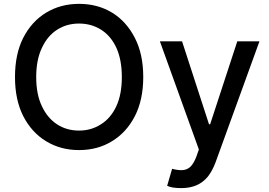

<svg xmlns="http://www.w3.org/2000/svg" viewBox="-20 -757 1375 981"><path d="M711.9 -363.3Q711.9 -247.1 668.9 -163.1Q626 -80.1 551.8 -35.2Q478.5 9.8 383.8 9.8Q290 9.8 215.8 -35.2Q141.6 -80.1 98.6 -164.1Q56.6 -247.1 56.6 -363.3Q56.6 -480.5 98.6 -563.5Q141.6 -647.5 215.8 -692.4Q290 -737.3 383.8 -737.3Q478.5 -737.3 552.7 -692.4Q626 -647.5 668.9 -563.5Q711.9 -480.5 711.9 -363.3ZM602.5 -363.3Q602.5 -452.1 574.2 -513.7Q545.9 -574.2 496.1 -605.5Q446.3 -636.7 383.8 -636.7Q321.3 -636.7 272.5 -605.5Q222.7 -574.2 194.3 -512.7Q165 -452.1 165 -363.3Q165 -274.4 194.3 -213.9Q222.7 -153.3 272.5 -121.1Q321.3 -89.8 383.8 -89.8Q446.3 -89.8 496.1 -122.1Q545.9 -153.3 574.2 -213.9Q602.5 -274.4 602.5 -363.3ZM906.2 204.1Q882.8 204.1 863.3 201.2Q843.8 197.3 834 192.4Q842.8 164.1 859.4 105.5Q888.7 113.3 911.1 112.3Q934.6 111.3 952.1 95.7Q969.7 79.1 983.4 43Q987.3 31.2 996.1 6.8Q946.3 -130.9 796.9 -545.9Q825.2 -545.9 910.2 -545.9Q944.3 -439.5 1047.9 -122.1Q1049.8 -122.1 1053.7 -122.1Q1088.9 -227.5 1192.4 -545.9Q1220.7 -545.9 1305.7 -545.9Q1250 -390.6 1081.1 73.2Q1065.4 115.2 1042 145.5Q1017.6 174.8 984.4 189.5Q950.2 204.1 906.2 204.1Z"/></svg>

Font: DeepSea
Style: Medium
Weight: 500
Designer: Stem
Version: Version 3.019;git-0a5106e0b